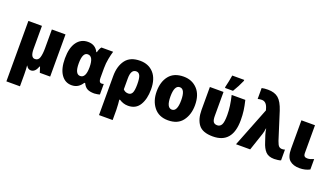

<svg xmlns="http://www.w3.org/2000/svg" viewBox="-80 -1453 4129 2367"><g transform="rotate(20 1984.0 -270.0)"><path d="M365 -553V-307Q365 -232 351 -185.5Q337 -139 292 -139Q235 -139 235 -251V-553H57V240H235V84Q235 54 233.5 22.5Q232 -9 230 -31H232Q254 10 292 10Q350 10 378 -72H385L408 0H544V-553Z M966 -72H977Q998 -27 1031.5 -8.5Q1065 10 1125 10Q1139 10 1164 5.5Q1189 1 1196 -3V-141Q1184 -136 1169 -136Q1132 -136 1132 -195V-324Q1132 -389 1144 -450.5Q1156 -512 1169 -553H1015Q1004 -540 995.5 -520.5Q987 -501 982 -479H975Q934 -562 838 -562Q746 -562 692 -487.5Q638 -413 638 -274Q638 -139 689 -64.5Q740 10 826 10Q875 10 909.5 -12.5Q944 -35 966 -72ZM819 -273Q819 -417 887 -417Q961 -417 961 -275V-270Q960 -133 888 -133Q819 -133 819 -273Z M1586 -276Q1586 -195 1569.5 -164Q1553 -133 1518 -133Q1477 -133 1451 -163V-306Q1451 -424 1520 -424Q1554 -424 1570 -391Q1586 -358 1586 -276ZM1522 -563Q1392 -563 1332 -482.5Q1272 -402 1272 -273V240H1451V107Q1451 73 1447.5 33.5Q1444 -6 1442 -25H1453Q1475 -10 1504 0Q1533 10 1567 10Q1669 10 1718 -70Q1767 -150 1767 -276Q1767 -415 1700 -489Q1633 -563 1522 -563Z M2093 -563Q1967 -563 1903.5 -484.5Q1840 -406 1840 -278Q1840 -154 1905.5 -72Q1971 10 2091 10Q2219 10 2281 -73Q2343 -156 2343 -278Q2343 -415 2273 -489Q2203 -563 2093 -563ZM2092 -424Q2162 -424 2162 -278Q2162 -130 2092 -130Q2021 -130 2021 -277Q2021 -424 2092 -424Z M2722 -606Q2772 -688 2806 -767V-780H2649Q2645 -752 2634.5 -700Q2624 -648 2617 -622V-606ZM2936 -298Q2936 -364 2928.5 -421.5Q2921 -479 2903 -553H2724Q2741 -482 2749.5 -420.5Q2758 -359 2758 -300Q2758 -209 2739.5 -174.5Q2721 -140 2683 -140Q2648 -140 2632.5 -162Q2617 -184 2617 -239V-553H2438V-253Q2438 -131 2491 -61.5Q2544 8 2678 8Q2936 8 2936 -298Z M3168 0 3246 -232Q3257 -264 3262 -308H3266Q3268 -292 3271.5 -273Q3275 -254 3282 -233L3310 -149Q3333 -72 3371.5 -31Q3410 10 3485 10Q3504 10 3531 6.5Q3558 3 3572 -3V-144Q3554 -138 3535 -138Q3511 -138 3494.5 -152Q3478 -166 3460 -218L3347 -574Q3312 -681 3262 -724Q3212 -767 3123 -767Q3076 -767 3042 -759V-616Q3069 -623 3095 -623Q3152 -623 3176 -551L3186 -518L2982 0Z M3639 -553V-179Q3639 -73 3686.5 -31.5Q3734 10 3816 10Q3893 10 3950 -21V-158Q3925 -147 3906 -141.5Q3887 -136 3865 -136Q3817 -136 3817 -185V-553Z"/></g></svg>

Font: Noto Sans UI SemiCondensed Black
Style: Regular
Weight: 900
Width: 4
Designer: Monotype Design Team
Foundry: Monotype Imaging Inc.
Version: 1.001